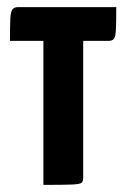

<svg xmlns="http://www.w3.org/2000/svg" viewBox="-20 -520 355 540"><path d="M102 0V-405H8Q8 -446 9 -466.5Q10 -487 15 -493.5Q20 -500 31 -500H307Q307 -458 306 -437.5Q305 -417 300.5 -411Q296 -405 285 -405H214V-20Q214 -10 209.5 -6Q205 -2 182 -1Q159 0 102 0Z"/></svg>

Font: Yanone Kaffeesatz
Style: Bold
Weight: 700
Designer: Yanone (Cyrillic: Daniel Pouzeot, Huerta Tipografica, and Cyreal)
Foundry: Yanone
Version: Version 2.003